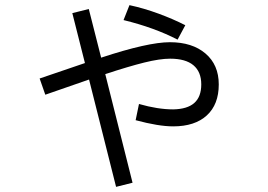

<svg xmlns="http://www.w3.org/2000/svg" viewBox="-20 -650 1040 746"><path d="M670 -496Q579 -543 460 -572L483 -630Q539 -618 596 -597Q653 -576 700 -552ZM830 -322Q830 -244 783.5 -201.5Q737 -159 653 -159Q596 -159 507 -183L520 -246Q593 -225 653 -225Q708 -226 735 -250Q762 -274 762 -322Q762 -371 731.5 -396.5Q701 -422 641 -422Q601 -422 540.5 -407Q480 -392 389 -362L495 60L431 76L326 -341L156 -282L134 -345L310 -405L261 -599L325 -615L373 -426Q555 -486 640 -486Q727 -486 778.5 -442Q830 -398 830 -322Z"/></svg>

Font: IBM Plex Sans JP
Style: Regular
Weight: 400
Designer: Mike Abbink; Paul van der Laan; Pieter van Rosmalen; Wujin Sim; Yejin Wi; Jinhee Kim; Boomi Park; Yona Kim; Kichan Ma
Foundry: Sandoll Inc.
Version: Version 1.000